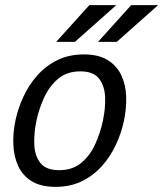

<svg xmlns="http://www.w3.org/2000/svg" viewBox="-20 -720 636 748"><path d="M40 -250Q50 -298 71.5 -344Q93 -390 126 -427Q159 -464 204 -486Q249 -508 307 -508Q364 -508 399.5 -486Q435 -464 452.5 -427Q470 -390 471.5 -344Q473 -298 463 -250Q453 -202 431.5 -156Q410 -110 377 -73Q344 -36 299 -14Q254 8 197 8Q139 8 103.5 -14Q68 -36 51 -73Q34 -110 32 -156Q30 -202 40 -250ZM122 -250Q112 -203 113.5 -158.5Q115 -114 137 -85.5Q159 -57 211 -57Q262 -57 296.5 -85.5Q331 -114 351 -158.5Q371 -203 381 -250Q391 -297 389.5 -341Q388 -385 366 -413.5Q344 -442 293 -442Q241 -442 207 -413.5Q173 -385 152.5 -341Q132 -297 122 -250ZM433 -700 272 -557H199L328 -700ZM596 -700 435 -557H362L491 -700Z"/></svg>

Font: Epunda Sans
Style: Italic
Weight: 400
Italic angle: -12.0243°
Designer: Simon Atzbach
Foundry: typofactur
Version: Version 2.204; ttfautohint (v1.8.4.7-5d5b)